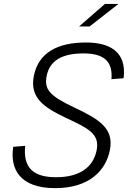

<svg xmlns="http://www.w3.org/2000/svg" viewBox="-20 -962 662 994"><path d="M557 -552 620 -557C637.5 -700.5 539.5 -742 425.5 -742C274.5 -742 178 -687 155 -568C133 -455.5 208.5 -405.5 320 -352.5C432 -299.5 497.5 -271.5 480.5 -185C462 -91 386 -44.5 270.5 -44.5C153 -44.5 98.5 -93 110.5 -207L48.5 -202C30.5 -85.5 84 12 265.5 12C444 12 528.5 -80.5 549 -185.5C571 -298 492.5 -345 364.5 -405.5C236.5 -466 208 -499 221.5 -568.5C237 -648.5 301.5 -685.5 412.5 -685.5C515 -685.5 565 -646.5 557 -552ZM389.5 -825 523 -941.5H593L444 -825Z"/></svg>

Font: Monaspace Neon ExtraLight
Style: Italic
Weight: 200
Italic angle: -11°
Designer: Riley Cran & the Lettermatic Team
Foundry: Lettermatic
Version: Version 1.200 (Monaspace Neon)